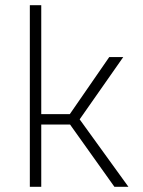

<svg xmlns="http://www.w3.org/2000/svg" viewBox="-20 -720 550 740"><path d="M250 -240H139V0H95V-700H139V-280H249L401 -500H455L287 -260L475 0H421Z"/></svg>

Font: Retni Sans Light
Style: Regular
Weight: 300
Designer: Vitaly Kuzmin
Foundry: ParaType Ltd.
Version: Version 1.00;March 2, 2019;FontCreator 11.5.0.2425 64-bit; t